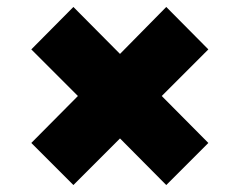

<svg xmlns="http://www.w3.org/2000/svg" viewBox="-20 -578 690 552"><path d="M70 -167 204 -302 70 -436 191 -558 325 -423 458 -558 579 -436 445 -302 579 -167 458 -46 325 -180 191 -46Z"/></svg>

Font: Azeret Mono Black
Style: Regular
Weight: 900
Designer: Martin Vácha
Foundry: Displaay
Version: Version 1.000; Glyphs 3.0.3, build 3074